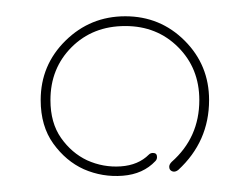

<svg xmlns="http://www.w3.org/2000/svg" viewBox="-20 -564 307 236"><path d="M199 -355Q195 -352 191.5 -353.5Q188 -355 188 -359Q188 -362 191 -365Q225 -395 225 -441Q225 -480 199 -506Q173 -532 134 -532Q94 -532 68 -506Q42 -480 42 -441Q42 -413 55 -394.5Q68 -376 87 -367Q107 -358 128.5 -359.5Q150 -361 163 -374Q165 -376 168 -376Q173 -376 173 -371Q173 -368 171 -366Q156 -350 131 -348Q106 -346 83 -356Q61 -366 45.5 -387.5Q30 -409 30 -441Q30 -484 60.5 -514Q91 -544 134 -544Q177 -544 207 -514Q237 -484 237 -441Q237 -390 199 -355Z"/></svg>

Font: Moirai One
Style: Regular
Weight: 400
Designer: Jiyeon Park
Foundry: JAMO
Version: Version 1.000; ttfautohint (v1.8.4.7-5d5b);gftools[0.9.29]